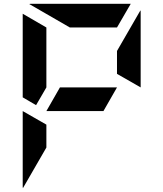

<svg xmlns="http://www.w3.org/2000/svg" viewBox="-20 -1020 856 1006"><path d="M99 -438 223 -367V-247L100 -34Q100 -35 99.5 -37.5Q99 -40 99 -41ZM522 -438H223L294 -562H593ZM169 -469 99 -510V-948L223 -876V-562ZM593 -633V-753L716 -966Q716 -965 716.5 -962.5Q717 -960 717 -959V-562ZM346 -876 133 -999Q134 -999 136.5 -999.5Q139 -1000 140 -1000H665L593 -876Z"/></svg>

Font: DSEG7 Modern Mini
Style: Bold
Weight: 700
Designer: Keshikan(Twitter:@keshinomi_88pro)
Version: Version 0.46